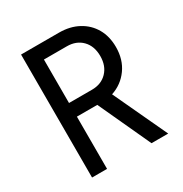

<svg xmlns="http://www.w3.org/2000/svg" viewBox="-170 -858 939 987"><g transform="rotate(-30 300.0 -365.0)"><path d="M93 0V-730H318Q383 -730 432 -703.5Q481 -677 508 -630Q535 -583 535 -520Q535 -446 497 -393Q459 -340 396 -319L545 0H446L303 -310H182V0ZM182 -391H318Q374 -391 408 -426.5Q442 -462 442 -520Q442 -579 408 -614Q374 -649 318 -649H182Z"/></g></svg>

Font: JetBrainsMonoNL NF
Style: Regular
Weight: 400
Designer: Philipp Nurullin, Konstantin Bulenkov
Foundry: JetBrains
Version: Version 2.304; ttfautohint (v1.8.4.7-5d5b);Nerd Fonts 3.2.1